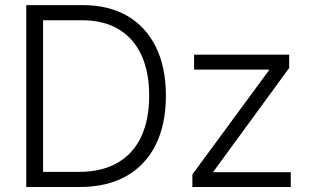

<svg xmlns="http://www.w3.org/2000/svg" viewBox="-20 -748 1237 768"><path d="M298.8 0H122.6V-60.5H294.9Q388.2 -60.5 450.9 -97.2Q513.7 -133.8 545.2 -202.1Q576.7 -270.5 576.7 -365.7Q576.7 -459.5 545.9 -526.9Q515.1 -594.2 455.3 -630.6Q395.5 -667 307.1 -667H119.6V-727.5H311Q415.5 -727.5 489.7 -684.1Q564 -640.6 603.8 -559.6Q643.6 -478.5 643.6 -365.7Q643.6 -251 603 -169.2Q562.5 -87.4 485.4 -43.7Q408.2 0 298.8 0ZM152.3 -727.5V0H85V-727.5ZM749.5 0V-50.3L1056.2 -467.3V-469.7H756.3V-529.3H1136.7V-476.1L834 -62V-59.1H1143.1V0Z"/></svg>

Font: Inter 24pt Light
Style: Regular
Weight: 300
Designer: Rasmus Andersson
Foundry: rsms
Version: Version 4.001;git-66647c0bb